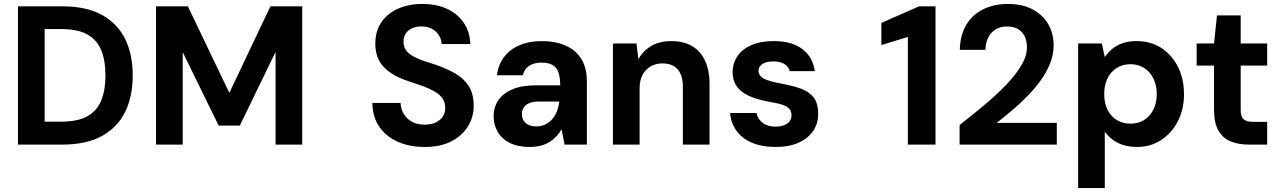

<svg xmlns="http://www.w3.org/2000/svg" viewBox="-20 -732 6485 972"><path d="M71 0V-700H295Q417 -700 496 -656.5Q575 -613 613.5 -534.5Q652 -456 652 -350Q652 -244 613.5 -165.5Q575 -87 496 -43.5Q417 0 295 0ZM206 -116H288Q374 -116 423 -144Q472 -172 493 -224.5Q514 -277 514 -350Q514 -424 493 -476.5Q472 -529 423 -557Q374 -585 288 -585H206Z M770 0V-700H931L1141 -262L1349 -700H1510V0H1375V-469L1194 -96H1087L905 -468V0Z M2130 12Q2054 12 1994.5 -14Q1935 -40 1900.5 -90Q1866 -140 1865 -211H2008Q2009 -180 2024 -155Q2039 -130 2065.5 -115.5Q2092 -101 2129 -101Q2161 -101 2184.5 -111.5Q2208 -122 2221 -141Q2234 -160 2234 -186Q2234 -214 2220 -234Q2206 -254 2181 -268.5Q2156 -283 2123.5 -295Q2091 -307 2054 -319Q1968 -346 1924 -391.5Q1880 -437 1880 -511Q1880 -574 1910.5 -619Q1941 -664 1995 -688Q2049 -712 2118 -712Q2189 -712 2242.5 -687.5Q2296 -663 2327.5 -617Q2359 -571 2361 -509H2216Q2215 -532 2202.5 -552.5Q2190 -573 2168 -585.5Q2146 -598 2116 -598Q2090 -599 2068.5 -590Q2047 -581 2035 -563.5Q2023 -546 2023 -520Q2023 -495 2035 -478Q2047 -461 2069 -448.5Q2091 -436 2121 -425.5Q2151 -415 2186 -404Q2238 -386 2282 -361.5Q2326 -337 2352 -298Q2378 -259 2378 -195Q2378 -140 2349.5 -93Q2321 -46 2266 -17Q2211 12 2130 12Z M2662 12Q2601 12 2560 -9Q2519 -30 2499 -65.5Q2479 -101 2479 -143Q2479 -190 2503 -225Q2527 -260 2574.5 -280Q2622 -300 2693 -300H2816Q2816 -339 2807.5 -364.5Q2799 -390 2778 -402.5Q2757 -415 2721 -415Q2684 -415 2659 -399Q2634 -383 2627 -351H2496Q2502 -404 2531.5 -443Q2561 -482 2610 -503Q2659 -524 2722 -524Q2793 -524 2845 -500.5Q2897 -477 2924 -432Q2951 -387 2951 -321V0H2838L2823 -77Q2812 -58 2796.5 -41.5Q2781 -25 2761.5 -13Q2742 -1 2717 5.5Q2692 12 2662 12ZM2694 -92Q2719 -92 2739.5 -101.5Q2760 -111 2775 -128Q2790 -145 2799 -167.5Q2808 -190 2811 -215V-218H2709Q2679 -218 2659.5 -210Q2640 -202 2631 -187.5Q2622 -173 2622 -155Q2622 -135 2631 -121Q2640 -107 2656.5 -99.5Q2673 -92 2694 -92Z M3083 0V-512H3202L3212 -432Q3234 -474 3276.5 -499Q3319 -524 3378 -524Q3440 -524 3483 -499Q3526 -474 3549 -425.5Q3572 -377 3572 -306V0H3437V-294Q3437 -350 3411 -380.5Q3385 -411 3333 -411Q3301 -411 3274.5 -396Q3248 -381 3233 -353Q3218 -325 3218 -284V0Z M3908 12Q3835 12 3784.5 -10.5Q3734 -33 3707 -72Q3680 -111 3676 -160H3810Q3814 -141 3825.5 -125.5Q3837 -110 3857 -100.5Q3877 -91 3906 -91Q3933 -91 3951 -98.5Q3969 -106 3978 -119Q3987 -132 3987 -148Q3987 -170 3974.5 -182.5Q3962 -195 3939 -202.5Q3916 -210 3882 -215Q3842 -222 3807 -233Q3772 -244 3745.5 -261Q3719 -278 3704 -304Q3689 -330 3689 -367Q3689 -412 3713.5 -448Q3738 -484 3784.5 -504Q3831 -524 3896 -524Q3989 -524 4042 -483.5Q4095 -443 4105 -372H3978Q3972 -395 3951 -408Q3930 -421 3895 -421Q3858 -421 3839 -407.5Q3820 -394 3820 -373Q3820 -358 3830.5 -346.5Q3841 -335 3864 -326.5Q3887 -318 3923 -311Q3987 -300 4031 -284.5Q4075 -269 4098.5 -239.5Q4122 -210 4122 -156Q4122 -105 4095.5 -67.5Q4069 -30 4021.5 -9Q3974 12 3908 12Z M4576 0V-545L4442 -504V-616L4633 -700H4716V0Z M4838 0V-99Q4903 -150 4964 -201Q5025 -252 5073.5 -302.5Q5122 -353 5150.5 -401Q5179 -449 5179 -494Q5179 -522 5168.5 -545.5Q5158 -569 5136 -583.5Q5114 -598 5078 -598Q5043 -598 5018.5 -582Q4994 -566 4981.5 -539.5Q4969 -513 4969 -480H4839Q4841 -557 4873.5 -609Q4906 -661 4960.5 -686.5Q5015 -712 5082 -712Q5156 -712 5207.5 -684.5Q5259 -657 5286.5 -610Q5314 -563 5314 -502Q5314 -456 5296.5 -412Q5279 -368 5249.5 -326.5Q5220 -285 5183 -247Q5146 -209 5105 -174.5Q5064 -140 5026 -110H5330V0Z M5438 220V-512H5558L5573 -443Q5589 -466 5611 -484.5Q5633 -503 5663.5 -513.5Q5694 -524 5734 -524Q5806 -524 5859.5 -489Q5913 -454 5943.5 -393.5Q5974 -333 5974 -255Q5974 -178 5942.5 -117.5Q5911 -57 5857.5 -22.5Q5804 12 5736 12Q5680 12 5639.5 -8.5Q5599 -29 5573 -65V220ZM5703 -106Q5742 -106 5772 -124.5Q5802 -143 5819 -177Q5836 -211 5836 -256Q5836 -301 5819 -335Q5802 -369 5772 -388Q5742 -407 5703 -407Q5664 -407 5633.5 -388Q5603 -369 5586.5 -335Q5570 -301 5570 -256Q5570 -211 5586.5 -177Q5603 -143 5633.5 -124.5Q5664 -106 5703 -106Z M6302 0Q6249 0 6209.5 -16.5Q6170 -33 6148 -71.5Q6126 -110 6126 -177V-400H6038V-512H6126L6141 -654H6261V-512H6395V-400H6261V-175Q6261 -141 6276 -128Q6291 -115 6327 -115H6395V0Z"/></svg>

Font: DM Sans 12pt
Style: Bold
Weight: 700
Version: Version 4.004;gftools[0.9.30]